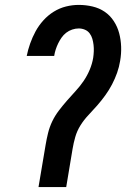

<svg xmlns="http://www.w3.org/2000/svg" viewBox="-20 -763 540 783"><path d="M137 0 166 -172Q170 -196 176 -220.5Q182 -245 193 -268Q204 -291 220 -312Q236 -333 253.5 -353Q271 -373 289 -392.5Q307 -412 321.5 -433.5Q336 -455 346 -479Q356 -503 360 -527Q362 -541 362.5 -554Q363 -567 361.5 -580Q360 -593 356.5 -605Q353 -617 345.5 -627Q338 -637 326 -642Q314 -647 301 -647Q288 -647 274.5 -642.5Q261 -638 250 -629.5Q239 -621 231 -609.5Q223 -598 217 -585.5Q211 -573 207 -560.5Q203 -548 201 -535H89Q94 -560 103 -585.5Q112 -611 125 -635Q138 -659 157 -680Q176 -701 199.5 -715.5Q223 -730 249 -736.5Q275 -743 301 -743Q330 -743 357.5 -736.5Q385 -730 407 -715Q429 -700 444 -677Q459 -654 466 -627.5Q473 -601 474 -572.5Q475 -544 470 -515Q466 -490 457.5 -466Q449 -442 437 -419Q425 -396 409.5 -374.5Q394 -353 376.5 -333Q359 -313 340.5 -293.5Q322 -274 308 -251.5Q294 -229 287 -204.5Q280 -180 276 -156L250 0Z"/></svg>

Font: Iosevka SS04 Oblique
Style: Bold
Weight: 700
Italic angle: -9°
Monospace: yes
Designer: Belleve Invis
Foundry: Belleve Invis
Version: Version 19.0.0; ttfautohint (v1.8.4)